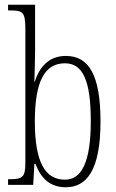

<svg xmlns="http://www.w3.org/2000/svg" viewBox="-20 -780 490 810"><path d="M258 10C344 10 404 -60 404 -267C404 -465 354 -544 258 -544C187 -544 147 -499 126 -434H125C126 -475 128 -529 128 -564V-760H14V-736H22C75 -736 87 -730 87 -659V-93C87 -33 75 -24 23 -24H14V0H120L125 -88H130C152 -30 189 10 258 10ZM254 -22C169 -22 127 -98 127 -268C127 -438 169 -513 254 -513C331 -513 363 -437 363 -269C363 -93 323 -22 254 -22Z"/></svg>

Font: Noto Serif Armenian ExtraCondensed ExtraLight
Style: Regular
Weight: 200
Width: 2
Designer: Monotype Design Team
Foundry: Monotype Imaging Inc.
Version: Version 2.008